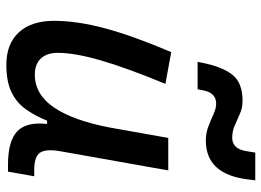

<svg xmlns="http://www.w3.org/2000/svg" viewBox="-133 -708 852 626"><g transform="rotate(90 293.0 -395.0)"><path d="M191.4 10.3Q123 10.3 85.4 -30.5Q47.9 -71.3 47.9 -145Q47.9 -219.7 72 -310.3Q96.2 -400.9 149.9 -527.3L253.4 -508.3Q200.2 -378.9 176.3 -295.7Q152.3 -212.4 152.3 -157.2Q152.3 -121.6 170.9 -102.1Q189.5 -82.5 223.1 -82.5Q288.1 -82.5 330.6 -145.3Q373 -208 395.5 -325.7V-325.2L429.7 -517.6H535.6L473.1 -165.5Q464.8 -118.7 477.8 -99.6Q490.7 -80.6 533.7 -80.6H554.7L539.6 4.9H516.6Q439.5 4.9 408 -25.4Q376.5 -55.7 384.3 -122.6H373.5Q356.9 -81.5 335.2 -51.8Q313.5 -22 279.3 -5.9Q245.1 10.3 191.4 10.3ZM181.6 -613.3 184.6 -627.9Q197.3 -692.9 223.4 -726.3Q249.5 -759.8 308.6 -759.8Q331.1 -759.8 350.3 -751.5Q369.6 -743.2 388.7 -734.6Q407.7 -726.1 429.2 -726.1Q465.3 -726.1 472.7 -772L477.5 -801.3H567.9L564.9 -776.9Q548.3 -640.1 438 -640.1Q413.1 -640.1 391.4 -648.7Q369.6 -657.2 351.3 -665.5Q333 -673.8 317.9 -673.8Q283.2 -673.8 274.9 -632.8L271 -613.3Z"/></g></svg>

Font: Cascadia Mono PL
Style: Italic
Weight: 400
Italic angle: -10°
Monospace: yes
Designer: Aaron Bell
Foundry: Saja Typeworks
Version: Version 2404.023; ttfautohint (v1.8.4)